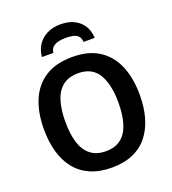

<svg xmlns="http://www.w3.org/2000/svg" viewBox="-166 -1066 1076 1200"><g transform="rotate(-20 372.0 -466.0)"><path d="M690 -358Q690 -275 670.5 -207.5Q651 -140 612 -91Q573 -42 513 -16Q453 10 372 10Q290 10 230 -16.5Q170 -43 131 -91.5Q92 -140 72.5 -208Q53 -276 53 -359Q53 -470 87.5 -552Q122 -634 193 -679.5Q264 -725 373 -725Q481 -725 551 -679.5Q621 -634 655.5 -551.5Q690 -469 690 -358ZM195 -358Q195 -277 213 -219Q231 -161 270.5 -130Q310 -99 372 -99Q434 -99 473 -130Q512 -161 530 -219Q548 -277 548 -358Q548 -479 507 -548Q466 -617 373 -617Q310 -617 270.5 -586Q231 -555 213 -497Q195 -439 195 -358ZM373 -942Q427 -942 464.5 -923Q502 -904 523.5 -870Q545 -836 547 -789H473Q471 -817 457 -830Q443 -843 421.5 -847Q400 -851 373 -851Q350 -851 328 -846Q306 -841 290.5 -828Q275 -815 272 -789H196Q200 -835 222.5 -869Q245 -903 284 -922.5Q323 -942 373 -942Z"/></g></svg>

Font: Noto Sans Display SemiBold
Style: Regular
Weight: 600
Designer: Monotype Design Team
Foundry: Monotype Imaging Inc.
Version: Version 2.003